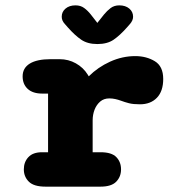

<svg xmlns="http://www.w3.org/2000/svg" viewBox="-20 -697 659 717"><path d="M326 -128.5H355.5Q397 -128.5 414.5 -110.2Q432 -92 432 -64.5Q432 -37 414 -18.5Q396 0 355.5 0H150Q106.5 0 87.8 -18.5Q69 -37 69 -64.5Q69 -92 86 -110.2Q103 -128.5 137 -128.5H159.5V-347.5H138Q102.5 -347.5 83.5 -365Q64.5 -382.5 64.5 -412Q64.5 -443 91.2 -459.5Q118 -476 169 -476H202.5Q235.5 -476 263.2 -460.5Q291 -445 307.5 -418.5L311.5 -412Q345.5 -446 391.2 -466.8Q437 -487.5 485 -487.5Q526.5 -487.5 558 -468.5Q589.5 -449.5 589.5 -402Q589.5 -356.5 566 -332Q542.5 -307.5 502.5 -307.5Q477.5 -307.5 461.8 -311.5Q446 -315.5 431.5 -321Q420.5 -325 410 -327.2Q399.5 -329.5 388 -329.5Q368 -329.5 354.2 -317.8Q340.5 -306 333.2 -287.5Q326 -269 326 -247.5ZM465 -607 454.5 -595Q427.5 -564.5 404 -548.5Q380.5 -532.5 343.5 -532.5Q307 -532.5 283.2 -548.8Q259.5 -565 233 -595L222.5 -607Q210.5 -619.5 210.5 -634.5Q210.5 -653 224.8 -665Q239 -677 262 -677Q281 -677 294.2 -667.2Q307.5 -657.5 319 -643L343.5 -611.5L368.5 -643Q379.5 -656.5 393 -666.8Q406.5 -677 425.5 -677Q448.5 -677 462.8 -665Q477 -653 477 -634.5Q477 -620.5 465 -607Z"/></svg>

Font: Sono Monospace ExtraBold
Style: Regular
Weight: 800
Version: Version 2.112